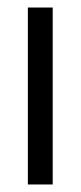

<svg xmlns="http://www.w3.org/2000/svg" viewBox="-20 -490 214 510"><path d="M54 -470H120V0H54Z"/></svg>

Font: Smooch Sans Medium
Style: Regular
Weight: 500
Designer: Robert E. Leuschke
Foundry: Robert E. Leuschke
Version: Version 1.010; ttfautohint (v1.8.3)